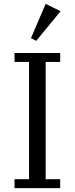

<svg xmlns="http://www.w3.org/2000/svg" viewBox="-20 -972 386 992"><path d="M55 -46H130V-652H55V-698H291V-652H216V-46H291V0H55ZM140 -775 216 -952 293 -914 167 -761Z"/></svg>

Font: IBM Plex Serif
Style: Regular
Weight: 400
Designer: Mike Abbink, Paul van der Laan, Pieter van Rosmalen
Foundry: Bold Monday
Version: Version 3.001